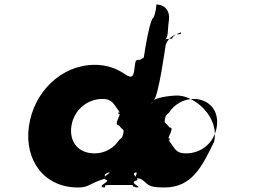

<svg xmlns="http://www.w3.org/2000/svg" viewBox="-20 -815 1204 850"><path d="M940 -256C930 -186 875 -136 803 -136C757 -136 755 -158 729 -191C722 -192 745 -196 726 -196C719 -196 744 -194 726 -194C720 -194 745 -201 727 -202C720 -202 752 -250 734 -250C727 -251 724 -260 719 -264C706 -274 709 -276 710 -286C712 -295 712 -305 728 -316C751 -353 793 -377 837 -377C904 -377 950 -327 940 -256ZM108 -256C87 -106 175 15 325 15C375 15 369 0 438 -22C457 -30 425 -44 467 -52C475 -52 427 -53 465 -53C469 -45 418 -29 454 -17C461 -7 408 9 440 14C448 14 403 15 441 15C456 10 426 4 472 4H562C580 4 549 10 591 15C599 15 555 14 593 14C598 9 548 -7 587 -17C597 -29 551 -45 586 -53C594 -53 545 -52 583 -52C594 -44 560 -30 605 -22C639 0 628 15 708 15C829 15 874 -76 928 -188C952 -300 840 -392 765 -392C731 -392 648 -381 654 -360C652 -353 590 -341 622 -333C630 -333 587 -331 625 -331C638 -339 651 -357 660 -372C681 -381 713 -614 713 -614C715 -625 729 -653 761 -663C782 -663 781 -665 782 -672C773 -670 742 -655 743 -646C750 -643 698 -641 707 -641C727 -641 721 -681 728 -728C733 -766 710 -795 672 -795C672 -785 669 -756 659 -736C638 -728 606 -489 613 -537C618 -573 618 -558 599 -550C577 -550 581 -550 574 -502C568 -462 551 -475 525 -492C491 -513 451 -528 400 -528C250 -528 129 -406 108 -256ZM296 -256C306 -327 366 -377 433 -377C477 -377 482 -356 507 -322C513 -321 492 -315 510 -316C516 -316 493 -318 510 -318C516 -317 492 -311 509 -310C515 -310 485 -262 502 -262C508 -261 512 -252 517 -248C530 -238 527 -236 526 -226C524 -216 524 -207 508 -196C485 -160 445 -136 399 -136C327 -136 286 -186 296 -256Z"/></svg>

Font: Hussar Przerywany
Style: Obl
Weight: 400
Foundry: Cannot Into Space Fonts
Version: Version 0.982